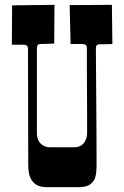

<svg xmlns="http://www.w3.org/2000/svg" viewBox="-20 -770 511 790"><path d="M96.2 -89.8 95.2 -567.9Q95.2 -585.9 78.1 -585.9H28.8L29.8 -748L204.1 -750L203.1 -590.8Q189.5 -590.3 178.7 -589.8Q157.7 -588.9 147 -588.9Q131.8 -588.9 131.8 -571.8V-223.1Q131.8 -191.4 151.4 -175.8Q165 -164.1 184.1 -164.1H286.1Q320.8 -164.1 334 -197.3Q338.4 -208.5 338.4 -220.2V-293.9L337.4 -518.6V-573.2Q337.4 -588.9 318.4 -588.9H270.5L266.6 -749L440.4 -750L442.4 -588.9Q430.7 -588.4 421.1 -588.1Q411.6 -587.9 402.3 -587.9H389.2Q374.5 -587.9 374.5 -570.8L377 -218.8L377.4 -92.8Q377.4 -43 366 -27.1Q354.5 -11.2 340.3 -5.6Q326.2 0 304.2 0H170.9Q96.2 0 96.2 -89.8Z"/></svg>

Font: Smokum
Style: Regular
Weight: 400
Designer: Astigmatic (AOETI)
Foundry: Astigmatic (AOETI)
Version: Version 1.001